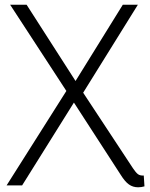

<svg xmlns="http://www.w3.org/2000/svg" viewBox="-20 -788 638 816"><path d="M594 4Q587 6 580.5 7Q574 8 567 8Q545 8 528 -4Q511 -16 493 -45L278 -377L23 -768H93L315 -422L545 -73Q557 -55 566 -48Q575 -41 591 -42ZM8 0 270 -414 290 -426 502 -768H566L326 -382L306 -371L74 0Z"/></svg>

Font: Yaldevi Light
Style: Regular
Weight: 300
Designer: Sol Matas, Rajitha Manaperi, Kosala Senevirathne
Foundry: Mooniak
Version: Version 1.100